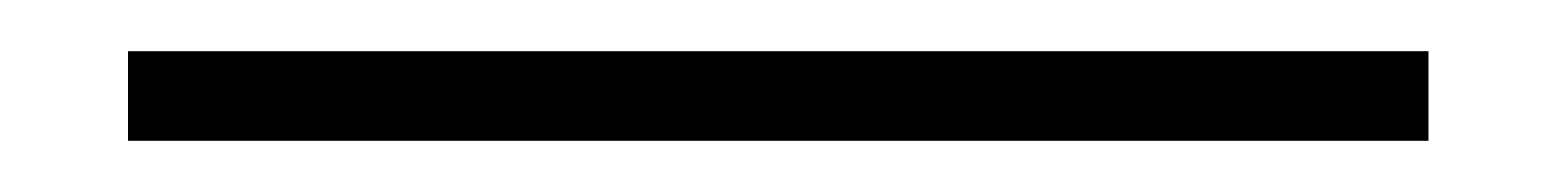

<svg xmlns="http://www.w3.org/2000/svg" viewBox="-20 94 608 75"><path d="M538 149H30V114H538Z"/></svg>

Font: Anuphan ExtraLight
Style: Regular
Weight: 200
Designer: Cadson Demak
Version: Version 3.001